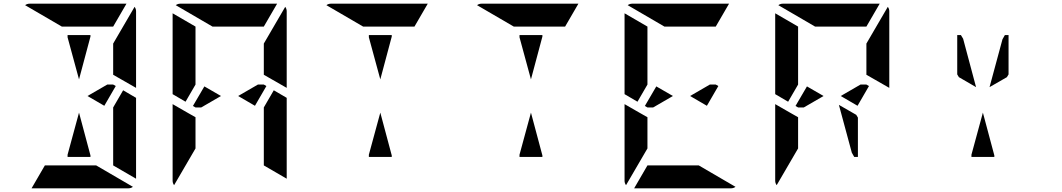

<svg xmlns="http://www.w3.org/2000/svg" viewBox="-20 -1020 5752 1040"><path d="M593 -698V-784L709 -983Q717 -972 717 -959V-544L593 -615ZM647 -531 717 -490V-52L593 -124V-138V-170V-302V-396V-438ZM346 -818V-830H470V-822L408 -590ZM315 -876 116 -992Q127 -1000 140 -1000H346H470H665L593 -876H554H470H346ZM470 -178V-170H346V-182L408 -410ZM501 -124 700 -8Q689 0 676 0H470H346H151L223 -124H262H346H470ZM607 -554 545 -447 454 -500 561 -562H593Z M1409 -698V-784L1525 -983Q1533 -972 1533 -959V-544L1409 -615ZM1087 -552 1177 -500 1070 -438H1039L1025 -446ZM1463 -531 1533 -490V-52L1409 -124V-138V-170V-302V-396V-438ZM1039 -302V-216L923 -17Q915 -28 915 -41V-456L974 -422L1002 -406L1039 -385ZM985 -469 915 -510V-948L1039 -876V-698V-590V-562ZM1131 -876 932 -992Q943 -1000 956 -1000H1162H1286H1481L1409 -876H1370H1286H1162ZM1423 -554 1361 -447 1270 -500 1377 -562H1409Z M1978 -818V-830H2102V-822L2040 -590ZM1947 -876 1748 -992Q1759 -1000 1772 -1000H1978H2102H2297L2225 -876H2186H2102H1978ZM2102 -178V-170H1978V-182L2040 -410Z M2794 -818V-830H2918V-822L2856 -590ZM2763 -876 2564 -992Q2575 -1000 2588 -1000H2794H2918H3113L3041 -876H3002H2918H2794ZM2918 -178V-170H2794V-182L2856 -410Z M3535 -552 3625 -500 3518 -438H3487L3473 -446ZM3487 -302V-216L3371 -17Q3363 -28 3363 -41V-456L3422 -422L3450 -406L3487 -385ZM3433 -469 3363 -510V-948L3487 -876V-698V-590V-562ZM3579 -876 3380 -992Q3391 -1000 3404 -1000H3610H3734H3929L3857 -876H3818H3734H3610ZM3765 -124 3964 -8Q3953 0 3940 0H3734H3610H3415L3487 -124H3526H3610H3734ZM3871 -554 3809 -447 3718 -500 3825 -562H3857Z M4673 -698V-784L4789 -983Q4797 -972 4797 -959V-544L4673 -615ZM4627 -383V-170H4607L4594 -193L4524 -452L4618 -398ZM4351 -552 4441 -500 4334 -438H4303L4289 -446ZM4303 -302V-216L4187 -17Q4179 -28 4179 -41V-456L4238 -422L4266 -406L4303 -385ZM4249 -469 4179 -510V-948L4303 -876V-698V-590V-562ZM4395 -876 4196 -992Q4207 -1000 4220 -1000H4426H4550H4745L4673 -876H4634H4550H4426ZM4687 -554 4625 -447 4534 -500 4641 -562H4673Z M5267 -548 5174 -602 5165 -617V-830H5185L5197 -810ZM5366 -178V-170H5242V-182L5304 -410ZM5340 -548 5410 -807 5423 -830H5443V-617L5434 -602Z"/></svg>

Font: DSEG14 Modern Mini
Style: Bold
Weight: 700
Designer: Keshikan(Twitter:@keshinomi_88pro)
Version: Version 0.46